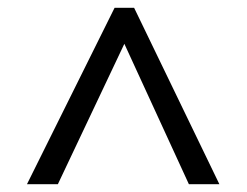

<svg xmlns="http://www.w3.org/2000/svg" viewBox="-20 -739 632 491"><path d="M273 -719H323L541 -268H463L298 -627L128 -268H49Z"/></svg>

Font: hexbangla15
Style: Regular
Weight: 400
Designer: Jelle Bosma - Monotype Design Team
Foundry: Monotype Imaging Inc.
Version: Version 2.006